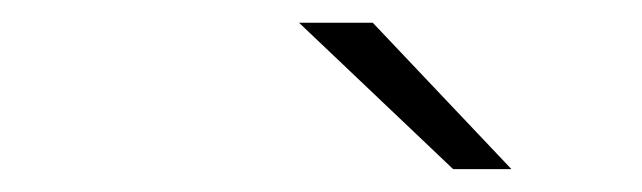

<svg xmlns="http://www.w3.org/2000/svg" viewBox="-20 -687 565 169"><path d="M243.2 -667H308.1L430.2 -538.1H378.9Z"/></svg>

Font: CMU Bright
Style: Oblique
Weight: 500
Italic angle: -12°
Version: Version 0.7.0